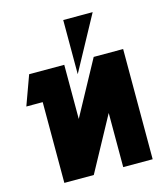

<svg xmlns="http://www.w3.org/2000/svg" viewBox="-137 -1073 1029 1178"><g transform="rotate(-15 377.5 -483.5)"><path d="M88 -700H311V-356L498 -700H685V0H498V-344L311 0H124V-513H20ZM376 -967H563L376 -623Z"/></g></svg>

Font: Clickuper
Style: Bold
Weight: 700
Designer: Denis Ignatov
Foundry: Denis Ignatov
Version: Version 1.10 April 16, 2021